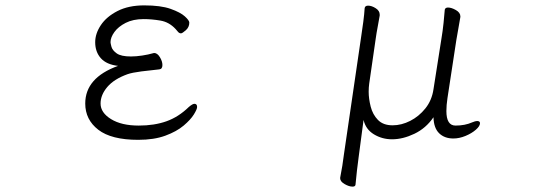

<svg xmlns="http://www.w3.org/2000/svg" viewBox="-20 -504 2040 714"><path d="M419 -259Q297 -215 297 -119Q297 -59 345.5 -21.5Q394 16 494 16Q553 16 595 0.5Q637 -15 663 -37Q689 -59 701 -78.5Q713 -98 713 -106Q713 -118 703 -118Q696 -118 682 -106Q644 -69 599 -53Q554 -37 496 -37Q432 -37 393 -61Q354 -85 354 -119Q354 -151 379 -180.5Q404 -210 454 -228Q471 -234 506 -238.5Q541 -243 572 -246Q584 -247 584 -262Q584 -276 574.5 -291.5Q565 -307 553 -307Q552 -307 551 -306.5Q550 -306 549 -306Q532 -301 509 -297.5Q486 -294 467 -294Q430 -294 414 -305.5Q398 -317 394.5 -330Q391 -343 391 -347Q391 -365 405.5 -385Q420 -405 447.5 -419Q475 -433 514 -433Q544 -433 576.5 -427.5Q609 -422 633 -396Q638 -390 642.5 -385Q647 -380 653 -380Q658 -380 671 -391.5Q684 -403 684 -420Q684 -428 667.5 -443Q651 -458 614.5 -471Q578 -484 516 -484Q458 -484 417 -463Q376 -442 355 -410.5Q334 -379 334 -347Q334 -311 355 -287.5Q376 -264 419 -259Z M1622 -363 1592 -172Q1586 -131 1562 -101Q1538 -71 1505.5 -54.5Q1473 -38 1440 -38Q1405 -38 1385.5 -58Q1366 -78 1358.5 -107.5Q1351 -137 1351 -163Q1351 -171 1351.5 -178.5Q1352 -186 1353 -193L1377 -359Q1380 -381 1385 -407Q1390 -433 1392 -446V-450Q1392 -464 1377 -473.5Q1362 -483 1349 -483Q1337 -483 1336 -473Q1335 -454 1331 -423Q1327 -392 1323 -367L1259 70Q1257 88 1253 112.5Q1249 137 1245 157V159Q1245 171 1261.5 180.5Q1278 190 1291 190Q1301 190 1302 183Q1304 160 1307.5 129.5Q1311 99 1314 78L1332 -58Q1340 -23 1370.5 -4.5Q1401 14 1438 14Q1478 14 1521 -6.5Q1564 -27 1592 -68Q1593 -28 1613 -8.5Q1633 11 1666 11Q1688 11 1711 1.5Q1734 -8 1749.5 -21.5Q1765 -35 1765 -46Q1765 -54 1754 -54Q1748 -54 1736 -49Q1709 -37 1674 -37Q1640 -37 1640 -91Q1640 -102 1641 -114Q1642 -126 1644 -139L1677 -355Q1681 -380 1685.5 -403.5Q1690 -427 1692 -441V-443Q1692 -457 1675.5 -466.5Q1659 -476 1646 -476Q1636 -476 1634 -468Q1633 -452 1629.5 -419Q1626 -386 1622 -363Z"/></svg>

Font: Klee One
Style: Regular
Weight: 400
Designer: Fontworks Inc.
Foundry: Fontworks Inc.
Version: Version 1.100